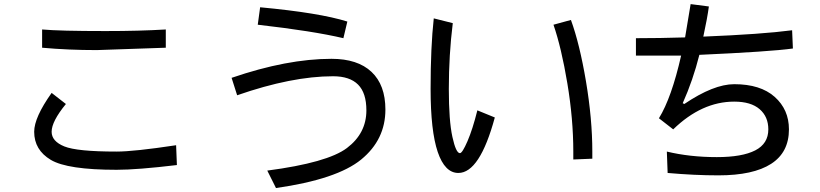

<svg xmlns="http://www.w3.org/2000/svg" viewBox="-20 -821 4040 946"><path d="M796.9 -585.9 457 -574.2Q316.4 -574.2 187.5 -585.9V-675.8Q273.4 -668 500 -668Q668 -668 796.9 -675.8ZM851.6 -7.8Q656.2 15.6 554.7 15.6Q312.5 15.6 230.5 -33.2Q148.4 -82 148.4 -171.9Q148.4 -242.2 234.4 -363.3L304.7 -308.6Q234.4 -222.7 234.4 -171.9Q234.4 -125 296.9 -99.6Q359.4 -74.2 554.7 -74.2Q640.6 -74.2 847.7 -105.5Z M1691.4 -714.8 1671.9 -632.8Q1523.4 -668 1250 -699.2L1261.7 -785.2Q1554.7 -757.8 1691.4 -714.8ZM1339.8 105.5 1296.9 19.5Q1593.8 -19.5 1689.5 -91.8Q1785.2 -164.1 1785.2 -277.3Q1785.2 -363.3 1744.1 -404.3Q1703.1 -445.3 1621.1 -445.3Q1418 -445.3 1148.4 -351.6L1121.1 -437.5Q1394.5 -531.2 1613.3 -531.2Q1742.2 -531.2 1810.5 -466.8Q1878.9 -402.3 1878.9 -281.2Q1878.9 -132.8 1759.8 -35.2Q1640.6 62.5 1339.8 105.5Z M2418 -242.2Q2343.8 31.2 2238.3 31.2Q2171.9 31.2 2136.7 -72.3Q2101.6 -175.8 2101.6 -382.8Q2101.6 -589.8 2117.2 -730.5L2210.9 -707Q2191.4 -550.8 2191.4 -382.8Q2191.4 -226.6 2209 -146.5Q2226.6 -66.4 2246.1 -66.4Q2257.8 -66.4 2283.2 -125Q2308.6 -183.6 2332 -277.3ZM2898.4 -39.1 2804.7 -35.2V-74.2Q2804.7 -234.4 2775.4 -410.2Q2746.1 -585.9 2707 -699.2L2793 -722.7Q2835.9 -605.5 2867.2 -419.9Q2898.4 -234.4 2898.4 -74.2Z M3886.7 -582Q3773.4 -566.4 3425.8 -550.8Q3394.5 -425.8 3343.8 -312.5L3351.6 -308.6Q3496.1 -406.2 3597.7 -406.2Q3726.6 -406.2 3796.9 -343.8Q3867.2 -281.2 3867.2 -183.6Q3867.2 -70.3 3779.3 -13.7Q3691.4 43 3519.5 43Q3402.3 43 3269.5 31.2L3265.6 -74.2Q3378.9 -46.9 3511.7 -46.9Q3636.7 -46.9 3701.2 -80.1Q3765.6 -113.3 3765.6 -183.6Q3765.6 -246.1 3722.7 -283.2Q3679.7 -320.3 3597.7 -320.3Q3437.5 -320.3 3296.9 -183.6L3226.6 -238.3Q3289.1 -339.8 3335.9 -546.9H3113.3V-632.8Q3230.5 -632.8 3355.5 -636.7L3382.8 -800.8L3472.7 -789.1Q3464.8 -730.5 3445.3 -640.6Q3734.4 -652.3 3882.8 -671.9Z"/></svg>

Font: WenQuanYi Micro Hei Mono
Style: Regular
Weight: 400
Foundry: Ascender Corporation
Version: Version 0.2.0-beta